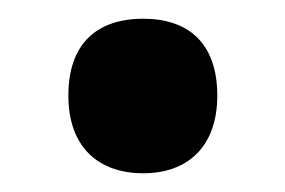

<svg xmlns="http://www.w3.org/2000/svg" viewBox="-20 -173 304 205"><path d="M53 -71C53 -16 85 12 133 12C180 12 212 -16 212 -71C212 -127 181 -153 133 -153C83 -153 53 -126 53 -71Z"/></svg>

Font: Noto Sans Ethiopic Condensed
Style: Bold
Weight: 700
Width: 3
Designer: Monotype Design Team
Foundry: Monotype Imaging Inc.
Version: Version 2.102